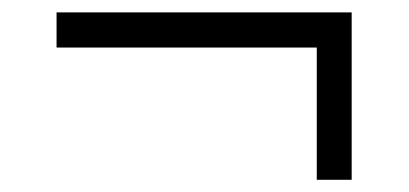

<svg xmlns="http://www.w3.org/2000/svg" viewBox="-20 -379 666 313"><path d="M496.4 -301.5H72.2V-358.8H553.3V-85.9H496.4Z"/></svg>

Font: Murecho Thin
Style: Regular
Weight: 100
Designer: Neil Summerour
Foundry: Positype
Version: Version 1.010